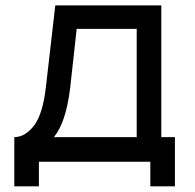

<svg xmlns="http://www.w3.org/2000/svg" viewBox="-20 -582 702 691"><path d="M560.5 -88.5H609.5V88.5H521V0H120V88.5H31.5V-88.5Q70 -88.5 102 -129.5Q135 -171.5 146 -276L179 -562.5H560.5ZM472 -478H256L232.5 -265.5Q217.5 -141.5 174 -88.5H472Z"/></svg>

Font: Russisch Sans Medium
Style: Regular
Weight: 500
Width: 4
Designer: Michael Sharanda (font) & Cristiano Sobral (main changes)
Foundry: Michael Sharanda
Version: Version 2.00;September 8, 2020;FontCreator 13.0.0.2681 64-bi